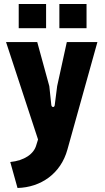

<svg xmlns="http://www.w3.org/2000/svg" viewBox="-20 -720 524 954"><path d="M31 85 67 214C183 211 282 143 315 23L464 -511H312L264 -292L252 -198C251 -185 237 -185 235 -198L225 -292L165 -511H10L169 -27L160 2C148 45 101 78 31 85ZM275 -580H410V-700H275ZM73 -580H209V-700H73Z"/></svg>

Font: Finlandica
Style: Bold
Weight: 700
Designer: Niklas Ekholm, Juho Hiilivirta, Jaakko Suomalainen
Foundry: Helsinki Type Studio
Version: Version 2.000;Glyphs 3.2 (3202)